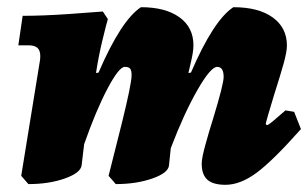

<svg xmlns="http://www.w3.org/2000/svg" viewBox="-20 -505 857 534"><path d="M774 -198 798 -194 817 -146Q738 -57 693 -24Q648 9 607 9Q573 9 557 -5Q541 -19 541 -50Q541 -65 551 -101.5Q561 -138 573 -176Q602 -271 602 -291Q602 -319 584 -319Q566 -319 529 -254.5Q492 -190 455 -93L450 -45Q448 -24 403.5 -8.5Q359 7 302 7L282 -16Q292 -54 319 -163Q346 -272 346 -296Q346 -309 342 -314Q338 -319 327 -319Q311 -319 279 -258.5Q247 -198 214 -104L207 -45Q204 -24 160 -8.5Q116 7 59 7L39 -16L91 -336Q92 -341 92 -349Q92 -365 84 -372Q76 -379 59 -379H31L43 -461Q99 -461 171.5 -466Q244 -471 266 -473L280 -452Q276 -439 265 -393.5Q254 -348 247 -302L254 -303Q317 -449 372 -485Q440 -485 479 -457Q518 -429 518 -379Q518 -363 512 -336.5Q506 -310 504 -302L511 -303Q574 -449 629 -485Q699 -485 738.5 -456.5Q778 -428 778 -378Q778 -361 768.5 -327Q759 -293 742 -240Q721 -171 719 -160L722 -157Q726 -157 738 -167Q750 -177 774 -198Z"/></svg>

Font: Alegreya Black
Style: Italic
Weight: 900
Italic angle: -7°
Designer: Juan Pablo del Peral
Foundry: Huerta Tipografica
Version: Version 2.007; ttfautohint (v1.6)